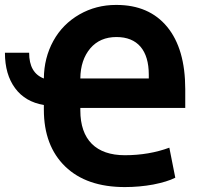

<svg xmlns="http://www.w3.org/2000/svg" viewBox="-33 -740 810 771"><path d="M468.3 11.2C507.3 11.2 545.4 7.8 582.5 1C619.1 -6.3 648.9 -15.1 670.9 -26.4L647 -147C592.8 -127 533.2 -116.7 468.3 -116.7C353 -116.7 289.6 -178.7 289.6 -296.4V-306.6H710.9V-381.8C710.9 -490.2 686.5 -573.7 638.2 -632.3C589.8 -690.9 522 -720.2 434.6 -720.2C434.1 -720.2 433.1 -720.2 432.6 -720.2C379.4 -720.2 330.6 -707.5 286.1 -682.1C241.2 -656.2 206.1 -621.1 181.2 -575.7C156.2 -530.3 143.6 -480 143.1 -424.8C103.5 -439.9 84 -474.1 84 -528.3H-13.2C-13.2 -469.7 0.5 -422.4 27.8 -385.7C54.7 -349.1 93.3 -326.7 143.1 -318.4V-299.8C143.1 -202.6 171.9 -126.5 229 -71.3C286.1 -16.1 366.2 11.2 468.3 11.2ZM434.6 -591.3C519 -591.3 564.5 -538.1 564.5 -439.9V-424.8H289.6C290 -475.1 303.7 -515.1 329.6 -545.9C355.5 -576.2 390.6 -591.3 434.6 -591.3Z"/></svg>

Font: Roboto
Style: Bold
Weight: 700
Designer: Google
Version: Version 2.137; 2017